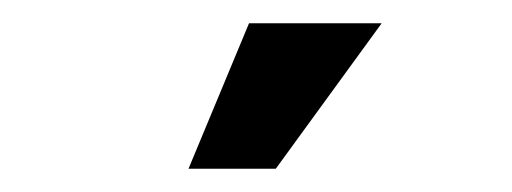

<svg xmlns="http://www.w3.org/2000/svg" viewBox="-20 -721 440 165"><path d="M194 -701H308L217 -576H142Z"/></svg>

Font: Mozilla Headline BETA
Style: Regular
Weight: 400
Designer: Studio DRAMA
Foundry: Studio DRAMA
Version: Version 0.100